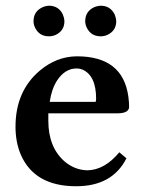

<svg xmlns="http://www.w3.org/2000/svg" viewBox="-20 -645 501 671"><path d="M277.8 -570.8Q277.8 -605 308.6 -619.6Q320.3 -624.5 332 -625Q365.7 -625 380.9 -594.2Q385.7 -582.5 386.2 -570.8Q386.2 -537.6 355 -522.9Q343.8 -518.1 332 -518.1Q297.9 -518.1 283.2 -548.3Q277.8 -559.6 277.8 -570.8ZM97.2 -570.8Q97.2 -605 128.4 -619.6Q139.6 -624.5 150.9 -625Q185.1 -625 199.7 -594.2Q204.6 -582.5 205.1 -570.8Q205.1 -537.6 174.3 -522.9Q162.6 -518.1 150.9 -518.1Q117.2 -518.1 102.5 -548.3Q97.2 -559.6 97.2 -570.8ZM153.8 -289.1H314Q315.9 -292.5 315.9 -299.8Q315.9 -380.9 268.1 -401.9Q257.8 -405.8 248 -405.8Q207 -405.8 179.2 -363.3Q160.2 -333.5 153.8 -289.1ZM397 -112.8 421.9 -91.8Q372.6 5.9 246.1 5.9Q100.1 5.9 52.2 -105.5Q34.2 -148.9 34.2 -202.1Q34.2 -326.2 118.7 -397.9Q177.7 -447.8 249 -448.2Q409.7 -448.2 428.7 -306.6Q431.2 -288.6 431.2 -270Q429.2 -249.5 392.1 -249H148.9V-223.1Q148.9 -129.9 206.5 -80.1Q241.7 -50.8 285.2 -49.8Q345.7 -50.8 397 -112.8Z"/></svg>

Font: Linux Libertine O
Style: Semibold
Weight: 700
Designer: Philipp H. Poll
Foundry: Philipp H. Poll
Version: Version 5.0.0